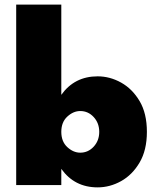

<svg xmlns="http://www.w3.org/2000/svg" viewBox="-20 -800 685 830"><path d="M615 -230Q615 -151 583.5 -97.5Q552 -44 503.5 -17Q455 10 402 10Q302 10 245 -70V0H50V-780H245V-390Q302 -470 402 -470Q455 -470 503.5 -443Q552 -416 583.5 -363Q615 -310 615 -230ZM409 -230Q409 -268 385 -294Q361 -320 327 -320Q297 -320 271 -296Q245 -272 245 -230Q245 -188 271 -164Q297 -140 327 -140Q361 -140 385 -166Q409 -192 409 -230Z"/></svg>

Font: Jost* Black
Style: Regular
Weight: 900
Version: Version 3.7